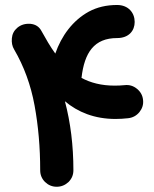

<svg xmlns="http://www.w3.org/2000/svg" viewBox="-20 -666 603 751"><path d="M47.9 -557.6C34.7 -546.4 27.8 -532.7 26.4 -516.1C24.9 -499.5 27.8 -484.9 35.2 -472.7C73.7 -406.7 100.6 -333.5 115.2 -253.4C129.9 -173.3 137.2 -88.9 137.2 0C137.2 18.1 143.6 33.2 156.2 45.9C168.9 58.1 184.1 64.5 201.7 64.5C219.7 64.5 234.9 58.1 248 45.9C260.7 33.2 267.1 18.1 267.1 0C267.1 -97.2 255.9 -187 233.9 -270C284.2 -227.5 349.6 -200.7 431.6 -200.7C447.8 -200.7 464.4 -201.7 481.4 -203.6C499 -205.6 513.7 -213.4 525.4 -227.5C536.6 -241.7 541.5 -257.3 539.6 -274.4C538.1 -292 530.3 -306.6 516.1 -318.4C502 -330.1 485.8 -335 468.3 -333C454.1 -331.5 440.9 -331.1 427.7 -331.1C376.5 -331.1 334 -342.3 298.8 -361.3C310.1 -460.9 348.6 -517.1 438 -517.1C484.4 -517.1 506.8 -546.4 506.8 -580.1C506.8 -615.7 482.4 -646.5 438 -646.5C396 -646.5 359.4 -637.7 327.6 -620.6C264.2 -585.9 220.2 -525.4 196.3 -456.5C176.3 -483.9 159.2 -514.2 142.1 -544.9C133.3 -561.5 119.1 -570.8 99.1 -572.8C79.1 -574.2 62 -569.3 47.9 -557.6Z"/></svg>

Font: Mikhak
Style: Bold
Weight: 700
Designer: Amin Abedi
Version: Version 3.2